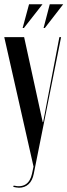

<svg xmlns="http://www.w3.org/2000/svg" viewBox="-22 -873 316 899"><path d="M188 -742 274 -853H211L182 -742ZM90 -742 177 -853H114L84 -742ZM91 -699H-2L135 -93L128 -60C118 -13 89 7 42 -4L40 2C50 4 59 6 67 6C103 6 128 -17 136 -59L264 -699H256L180 -301H178Z"/></svg>

Font: Moniqa SemBd Display
Style: Regular
Weight: 600
Designer: Rajesh Rajput
Foundry: Rajesh Rajput
Version: Version 1.000